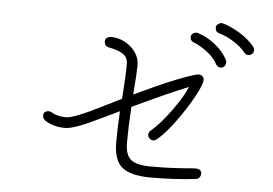

<svg xmlns="http://www.w3.org/2000/svg" viewBox="-48 -842 1095 769"><g transform="rotate(5 500.0 -457.5)"><path d="M784 -170Q784 -161 778.5 -154.5Q773 -148 765 -147Q679 -137 585 -137Q505 -137 469.5 -164.5Q434 -192 434 -265Q434 -327 438 -391Q418 -382 382 -364Q319 -333 282 -319Q245 -305 225 -305Q178 -305 144 -327Q133 -335 133 -348Q133 -357 139 -361.5Q145 -366 154 -366Q161 -366 167 -362Q190 -348 225 -348Q256 -348 363 -402Q370 -405 378 -409.5Q386 -414 396 -418Q426 -434 442 -441Q449 -532 449 -581Q449 -607 430.5 -620.5Q412 -634 370 -642Q362 -643 357.5 -650Q353 -657 353 -666Q353 -674 360.5 -679Q368 -684 378 -684Q406 -684 432.5 -670Q459 -656 475.5 -632.5Q492 -609 492 -581Q492 -547 485 -462Q660 -546 736 -565H740Q748 -565 754.5 -559.5Q761 -554 761 -546Q761 -526 732.5 -474.5Q704 -423 665 -370Q626 -317 595 -292Q592 -290 588.5 -288Q585 -286 581 -286Q572 -286 565.5 -292.5Q559 -299 559 -308Q559 -316 566 -323Q605 -356 647.5 -415Q690 -474 705 -512Q621 -478 482 -412Q477 -327 477 -268Q477 -219 500 -200Q523 -181 581 -181Q661 -181 717 -186Q746 -189 760 -189Q770 -189 777 -184.5Q784 -180 784 -170ZM914 -668Q896 -691 865 -710Q834 -729 808 -736Q791 -740 791 -759Q791 -766 797.5 -771.5Q804 -777 812 -778Q817 -778 819 -777Q851 -768 887 -746Q923 -724 947 -695Q950 -691 952 -682Q952 -672 945.5 -666Q939 -660 931 -660Q920 -660 914 -668ZM805 -612Q793 -636 765 -658Q737 -680 711 -690Q694 -696 694 -712Q694 -720 701.5 -725.5Q709 -731 717 -731Q722 -731 728 -728Q759 -718 791 -693Q823 -668 841 -636Q845 -630 845 -623Q845 -612 838.5 -606Q832 -600 824 -600Q812 -600 805 -612Z"/></g></svg>

Font: Tsukimi Rounded Light
Style: Regular
Weight: 300
Designer: Takashi Funayama
Foundry: Takashi Funayama
Version: Version 1.032; ttfautohint (v1.8.3)